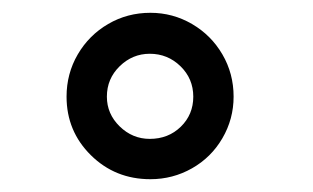

<svg xmlns="http://www.w3.org/2000/svg" viewBox="-20 -839 489 300"><path d="M345 -688Q345 -653 327.5 -623Q310 -593 280 -576Q250 -559 215 -559Q160 -559 122 -596.5Q84 -634 84 -688Q84 -724 101.5 -754Q119 -784 149 -801.5Q179 -819 215 -819Q250 -819 280 -801.5Q310 -784 327.5 -754Q345 -724 345 -688ZM214 -622Q243 -622 262.5 -641Q282 -660 282 -688Q282 -716 262 -735.5Q242 -755 214 -755Q187 -755 167 -735.5Q147 -716 147 -688Q147 -661 167 -641.5Q187 -622 214 -622Z"/></svg>

Font: SUIT Medium
Style: Regular
Weight: 500
Designer: Sunn Youn; Korean Glyphs from Source Han Sans (Sandoll Communications; Soo-young Jang, Joo-yeon Kang)
Foundry: Sunn
Version: Version 1.120